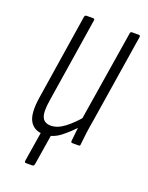

<svg xmlns="http://www.w3.org/2000/svg" viewBox="-121 -545 572 743"><g transform="rotate(20 165.0 -174.0)"><path d="M79 134Q73 134 74 126L97 -17H137L114 126Q112 134 106 134ZM106 6Q66 6 48.5 -24Q31 -54 42 -123L97 -475Q99 -482 105 -482H132Q139 -482 138 -475L83 -125Q75 -76 84 -55.5Q93 -35 120 -35Q147 -35 176 -57Q205 -79 235 -115L233 -75Q205 -43 173.5 -18.5Q142 6 106 6ZM222 0Q216 0 216 -6Q218 -28 221 -54Q224 -80 227 -97L225 -101L285 -475Q286 -482 292 -482H320Q327 -482 326 -475L269 -115Q263 -81 259.5 -54.5Q256 -28 254 -6Q254 0 248 0Z"/></g></svg>

Font: Sofia Sans Extra Condensed Light
Style: Italic
Weight: 300
Italic angle: -9°
Version: Version 4.100